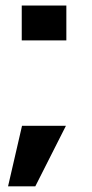

<svg xmlns="http://www.w3.org/2000/svg" viewBox="-20 -574 326 680"><path d="M57 -554.5V-431H215V-554.5ZM8.5 86H105L213.5 -128.5H58Z"/></svg>

Font: Anybody Thin
Style: Bold
Weight: 700
Version: Version 1.113;gftools[0.9.25]